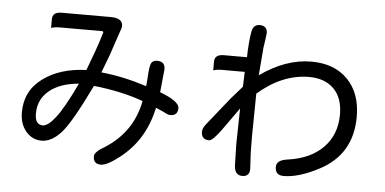

<svg xmlns="http://www.w3.org/2000/svg" viewBox="-54 -880 2109 1052"><g transform="rotate(5 1000.0 -354.0)"><path d="M743.2 -385.7 747.1 -431.6Q750 -494.1 758.3 -511.7Q766.6 -529.3 792 -529.3Q835 -529.3 835 -486.3L822.3 -359.4Q929.7 -318.4 929.7 -281.2Q929.7 -239.3 887.7 -239.3Q876 -239.3 851.6 -252.9L807.6 -272.5Q787.1 -180.7 745.1 -111.3Q703.1 -42 635.3 11.2Q567.4 64.5 533.2 64.5Q491.2 64.5 491.2 22.5Q491.2 -2.9 545.9 -33.2Q698.2 -129.9 730.5 -302.7Q612.3 -345.7 458 -362.3Q356.4 -151.4 304.2 -94.7Q252 -38.1 198.2 -38.1Q146.5 -38.1 111.8 -79.1Q77.1 -120.1 77.1 -183.6Q77.1 -301.8 170.9 -371.1Q264.6 -440.4 409.2 -445.3Q456.1 -570.3 464.8 -598.6L483.4 -658.2Q483.4 -665 474.6 -665H247.1Q211.9 -665 196.3 -657.7Q196.3 -665 196.3 -705.6Q196.3 -746.1 247.1 -746.1H516.6Q583 -746.1 583 -702.1Q583 -691.4 571.3 -662.1L529.3 -537.1L492.2 -439.5Q612.3 -427.7 743.2 -385.7ZM375 -367.2Q271.5 -358.4 212.9 -310.1Q154.3 -261.7 154.3 -183.6Q154.3 -122.1 197.3 -122.1Q226.6 -122.1 269 -177.7Q311.5 -233.4 375 -367.2Z M1352.5 -499Q1493.2 -598.6 1633.8 -598.6Q1760.7 -598.6 1834 -523.4Q1907.2 -448.2 1907.2 -319.3Q1907.2 -111.3 1728.5 -18.6Q1618.2 39.1 1536.1 39.1Q1489.3 39.1 1489.3 -6.8Q1489.3 -44.9 1549.8 -52.7Q1673.8 -69.3 1744.1 -140.6Q1814.5 -211.9 1814.5 -323.2Q1814.5 -415 1764.6 -464.4Q1714.8 -513.7 1628.9 -513.7Q1481.4 -513.7 1347.7 -397.5V-394.5L1344.7 -160.2L1345.7 -72.3L1350.6 16.6Q1350.6 58.6 1310.5 58.6Q1268.6 58.6 1265.6 5.9L1262.7 -118.2L1266.6 -308.6L1176.8 -182.6Q1130.9 -120.1 1112.3 -120.1Q1069.3 -120.1 1069.3 -165Q1069.3 -183.6 1091.8 -210.9L1209 -357.4L1271.5 -428.7L1274.4 -510.7H1152.3Q1117.2 -510.7 1101.6 -503.4Q1101.6 -510.7 1101.6 -551.3Q1101.6 -591.8 1152.3 -591.8H1279.3L1280.3 -606.4V-621.1Q1286.1 -730.5 1297.4 -752Q1308.6 -773.4 1333 -773.4Q1376 -773.4 1376 -732.4L1371.1 -692.4L1365.2 -654.3L1352.5 -499Z"/></g></svg>

Font: YuPearl-Regular
Style: Regular
Weight: 400
Designer: Max Yao
Foundry: Max-Everyday
Version: Version 1.011; ttfautohint (v1.8.3)